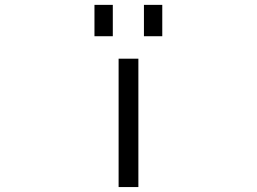

<svg xmlns="http://www.w3.org/2000/svg" viewBox="-20 -757 1040 777"><path d="M460 0V-519.5H540V0ZM562.5 -610.4V-737.3H636.7V-610.4ZM362.3 -610.4V-737.3H436.5V-610.4Z"/></svg>

Font: Gen Shin Gothic Monospace Normal
Style: Regular
Weight: 350
Designer: [Source Han Sans]
Ryoko NISHIZUKA  (kana & ideographs); Paul D. Hunt (Latin, Greek & Cyrillic); Wenlong ZHANG  (bopomofo
Version: Version 1.002.20150607